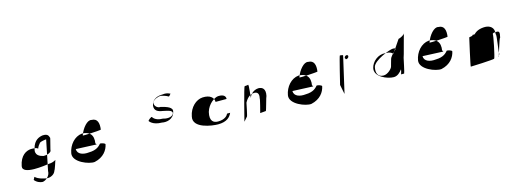

<svg xmlns="http://www.w3.org/2000/svg" viewBox="-10 -922 3928 1451"><g transform="rotate(-15 1953.5 -196.5)"><path d="M78 -150C65 -80 251 -110 282 -114C304 -114 324 -122 336 -130C335 -126 312 -54 308 -54C300 -26 269 -12 246 -12C225 -12 169 -26 151 -47C147 -47 142 -26 138 -27C155 -4 183 6 201 6C223 4 262 -23 261 -63L309 -298C298 -298 265 -292 258 -286C250 -278 236 -258 233 -246C223 -256 203 -257 177 -257C142 -254 94 -232 78 -150ZM207 -256C223 -316 262 -330 291 -334C338 -337 336 -310 341 -302C345 -306 315 -202 319 -206C316 -196 293 -180 256 -182C232 -188 189 -202 207 -256Z M465 -147C453 -78 577 -32 620 -38C692 -54 724 -102 733 -146C732 -155 706 -162 694 -162C681 -148 661 -120 596 -119C552 -114 506 -127 506 -169L670 -162C665 -158 665 -175 660 -170C672 -239 638 -270 581 -270C522 -264 476 -210 465 -147ZM584 -255C602 -308 646 -360 678 -351C724 -351 734 -312 727 -262C720 -258 578 -250 584 -255Z M1093 -231C1093 -231 1115 -194 1187 -194C1223 -186 1278 -197 1290 -250C1302 -284 1254 -300 1206 -311C1189 -308 1157 -327 1164 -357C1174 -380 1212 -392 1230 -392C1268 -384 1286 -372 1286 -372C1289 -364 1307 -390 1307 -390C1310 -382 1288 -405 1246 -398C1212 -398 1167 -388 1155 -336C1150 -294 1181 -282 1216 -277C1243 -270 1291 -266 1285 -240C1272 -208 1221 -214 1201 -221C1140 -221 1125 -254 1125 -254C1123 -261 1091 -237 1093 -231Z M1417 -180C1396 -90 1550 -71 1594 -71C1664 -71 1691 -102 1704 -132C1706 -132 1680 -132 1680 -132C1675 -120 1656 -92 1599 -92C1567 -92 1533 -108 1550 -180C1568 -240 1619 -274 1648 -277C1697 -280 1707 -256 1705 -240H1619C1619 -275 1590 -301 1532 -298C1482 -295 1430 -250 1417 -180Z M1791 -39 1819 -71C1823 -72 1843 -174 1843 -174C1850 -188 1876 -230 1914 -230C1938 -232 1958 -221 1948 -179C1952 -180 1923 -71 1923 -71C1927 -72 1962 -75 1968 -75C1972 -76 1999 -184 2002 -184C2014 -238 1988 -256 1958 -256C1917 -254 1891 -223 1886 -203C1879 -184 1901 -312 1888 -301C1886 -299 1863 -298 1862 -298C1856 -299 1789 -32 1791 -39Z M2160 -147C2148 -78 2272 -32 2315 -38C2387 -54 2419 -102 2428 -146C2427 -155 2401 -162 2389 -162C2376 -148 2356 -120 2291 -119C2247 -114 2201 -127 2201 -169L2365 -162C2360 -158 2360 -175 2355 -170C2367 -239 2333 -270 2276 -270C2217 -264 2171 -210 2160 -147ZM2279 -255C2297 -308 2341 -360 2373 -351C2419 -351 2429 -312 2422 -262C2415 -258 2273 -250 2279 -255Z M2561 -120C2561 -120 2576 -44 2576 -46L2641 -330C2642 -334 2619 -336 2617 -336C2613 -336 2562 -124 2561 -120ZM2649 -312C2647 -302 2647 -314 2654 -296C2665 -296 2675 -302 2677 -312C2679 -319 2674 -325 2666 -325C2659 -325 2651 -319 2649 -312Z M2836 -179C2821 -112 2919 -72 2969 -72C2999 -72 3020 -94 3035 -114C3039 -114 3027 -78 3027 -78H3051C3054 -78 3078 -194 3078 -194C3081 -194 3125 -372 3129 -372C3122 -360 3092 -344 3078 -342L3011 -243C3002 -256 2984 -263 2955 -264C2895 -270 2847 -225 2836 -179ZM2850 -183C2861 -232 2992 -282 3018 -282C3070 -282 2992 -248 2983 -205C2982 -205 2970 -156 2969 -155C2966 -140 2931 -104 2898 -104C2853 -104 2840 -138 2850 -183Z M3178 -147C3166 -78 3290 -32 3333 -38C3405 -54 3437 -102 3446 -146C3445 -155 3419 -162 3407 -162C3394 -148 3374 -120 3309 -119C3265 -114 3219 -127 3219 -169L3383 -162C3378 -158 3378 -175 3373 -170C3385 -239 3351 -270 3294 -270C3235 -264 3189 -210 3178 -147ZM3297 -255C3315 -308 3359 -360 3391 -351C3437 -351 3447 -312 3440 -262C3433 -258 3291 -250 3297 -255Z M3597 -215C3596 -212 3548 1 3551 2C3555 3 3727 -5 3737 -10C3744 -14 3781 -194 3775 -192C3777 -202 3790 -202 3807 -202C3828 -202 3832 -194 3822 -152C3814 -152 3776 -12 3773 -16C3769 -24 3788 -31 3784 -38C3779 -43 3806 -186 3796 -186C3805 -241 3767 -259 3733 -260C3692 -260 3662 -248 3643 -227C3630 -222 3628 -234 3622 -220Z"/></g></svg>

Font: pokerface
Style: oblique
Weight: 400
Version: Version 1